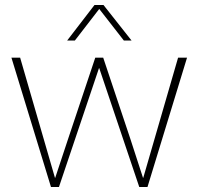

<svg xmlns="http://www.w3.org/2000/svg" viewBox="-20 -752 797 772"><path d="M26 -520H61L201 -37H202L254 -194L363 -520H395L504 -194L555 -37H556L696 -520H732L573 0H540L379 -478H378L217 0H185ZM250 -589 360 -732H396L509 -589H478L379 -716L281 -589Z"/></svg>

Font: Murecho ExtraLight
Style: Regular
Weight: 200
Designer: Neil Summerour
Foundry: Positype
Version: Version 1.010; ttfautohint (v1.8.3)